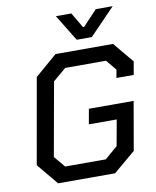

<svg xmlns="http://www.w3.org/2000/svg" viewBox="-97 -978 857 1052"><g transform="rotate(-10 332.0 -452.0)"><path d="M42 -118 126 -594 249 -700H569L664 -586L651 -513H555L563 -558L515 -616H288L215 -554L142 -146L194 -84H420L491 -145L517 -289H362L377 -373H626L579 -103L457 0H140ZM287 -904H373L423 -819H429L509 -904H603L461 -757H377Z"/></g></svg>

Font: Chakra Petch Medium
Style: Italic
Weight: 500
Italic angle: -10°
Designer: Katatrad Aksorn Co.,Ltd.
Foundry: Cadson Demak Co.,Ltd.
Version: Version 1.000; ttfautohint (v1.6)